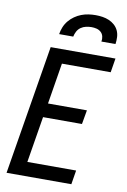

<svg xmlns="http://www.w3.org/2000/svg" viewBox="-102 -1015 708 1074"><g transform="rotate(10 251.5 -477.5)"><path d="M14 0 135 -735H503L490 -655H213L175 -422H396L382 -342H161L118 -80H395L382 0ZM169 -815Q172 -835 180 -855Q188 -875 202 -892Q216 -909 234 -921.5Q252 -934 271.5 -941.5Q291 -949 311.5 -952Q332 -955 352 -955Q372 -955 391.5 -952Q411 -949 428.5 -941.5Q446 -934 460 -921.5Q474 -909 482 -892Q490 -875 491 -855Q492 -835 489 -815H409Q412 -830 408.5 -844.5Q405 -859 394.5 -868.5Q384 -878 370 -881.5Q356 -885 341 -885Q326 -885 310 -881.5Q294 -878 280.5 -868.5Q267 -859 259.5 -844.5Q252 -830 249 -815Z"/></g></svg>

Font: Iosevka Medium
Style: Italic
Weight: 500
Italic angle: -9°
Monospace: yes
Designer: Belleve Invis
Foundry: Belleve Invis
Version: Version 32.5.0; ttfautohint (v1.8.4)